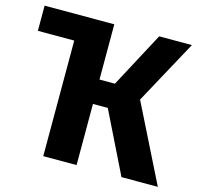

<svg xmlns="http://www.w3.org/2000/svg" viewBox="-101 -803 955 913"><g transform="rotate(15 376.0 -346.5)"><path d="M563 -379 752 0H573L425 -301H352V0H188V-569H9V-693H352V-421H428L573 -693H734Z"/></g></svg>

Font: Fira Sans BGR
Style: Bold
Weight: 700
Designer: bBox Type GmbH & Carrois Corporate GbR & Edenspiekermann AG
Foundry: bBox Type GmbH & Carrois Corporate GbR & Edenspiekermann AG
Version: Version 4.301